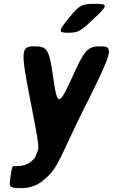

<svg xmlns="http://www.w3.org/2000/svg" viewBox="-20 -770 589 1003"><path d="M35 151C28 199 28 207 54 211C64 212 75 213 87 213C137 213 175 198 205 173C289 106 291 51 430 -225C568 -500 575 -528 507 -528C438 -528 423 -513 356 -364C289 -215 279 -215 258 -364C237 -513 228 -528 159 -528C90 -528 88 -504 135 -264C182 -23 186 3 176 21C166 39 172 58 127 84C110 94 90 98 64 98H54C44 97 43 102 35 151ZM339 -675C283 -606 284 -599 337 -599C389 -599 400 -606 473 -675C545 -743 545 -750 476 -750C406 -750 394 -743 339 -675Z"/></svg>

Font: Asimov Print
Style: AIt
Weight: 500
Designer: Google
Version: Version 2.000980: 2014